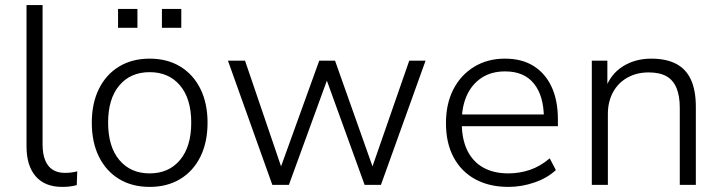

<svg xmlns="http://www.w3.org/2000/svg" viewBox="-20 -725 2831 753"><path d="M224 8Q156 8 120 -33.5Q84 -75 84 -151V-705H147V-158Q147 -122 157 -97Q167 -72 186.5 -59.5Q206 -47 234 -47Q247 -47 259 -48.5Q271 -50 283 -53L281 1Q266 5 252.5 6.5Q239 8 224 8Z M567 8Q498 8 447 -23Q396 -54 368 -110.5Q340 -167 340 -244Q340 -320 368 -376.5Q396 -433 447 -464Q498 -495 567 -495Q636 -495 687 -464Q738 -433 766 -376.5Q794 -320 794 -244Q794 -167 766 -110.5Q738 -54 687 -23Q636 8 567 8ZM567 -45Q642 -45 686 -97.5Q730 -150 730 -244Q730 -338 686 -390Q642 -442 567 -442Q492 -442 448 -390Q404 -338 404 -244Q404 -150 448 -97.5Q492 -45 567 -45ZM615 -616V-690H691V-616ZM443 -616V-690H519V-616Z M1048 0 874 -487H941L1092 -44H1072L1232 -487H1294L1451 -44H1431L1585 -487H1649L1474 0H1410L1247 -450H1277L1113 0Z M1974 8Q1899 8 1844 -22Q1789 -52 1759 -108Q1729 -164 1729 -242Q1729 -318 1758 -374.5Q1787 -431 1839.5 -463Q1892 -495 1960 -495Q2027 -495 2073 -466Q2119 -437 2143.5 -384Q2168 -331 2168 -257V-230H1774V-276H2131L2113 -262Q2113 -348 2074.5 -396.5Q2036 -445 1961 -445Q1907 -445 1869 -420Q1831 -395 1811 -351Q1791 -307 1791 -249V-243Q1791 -180 1812.5 -135.5Q1834 -91 1875 -68Q1916 -45 1973 -45Q2017 -45 2057.5 -58.5Q2098 -72 2136 -104L2160 -58Q2127 -27 2076.5 -9.5Q2026 8 1974 8Z M2301 0V-487H2362V-374H2353Q2374 -434 2422.5 -464.5Q2471 -495 2534 -495Q2593 -495 2632 -474.5Q2671 -454 2690 -412Q2709 -370 2709 -306V0H2646V-302Q2646 -348 2633.5 -379Q2621 -410 2594.5 -425.5Q2568 -441 2524 -441Q2477 -441 2440.5 -420.5Q2404 -400 2384 -363Q2364 -326 2364 -278V0Z"/></svg>

Font: Nunito Sans 11pt Light
Style: Regular
Weight: 300
Version: Version 3.101;gftools[0.9.27]